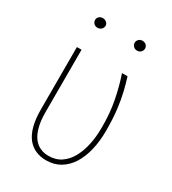

<svg xmlns="http://www.w3.org/2000/svg" viewBox="-176 -804 816 909"><g transform="rotate(30 232.0 -349.5)"><path d="M78.1 -528.3H103.5V-187Q103.5 -140.6 112.1 -107.9Q120.6 -75.2 136 -54.4Q151.4 -33.7 172.4 -24.2Q193.4 -14.6 218.3 -14.6Q258.8 -14.6 287.6 -34.7Q316.4 -54.7 334.7 -88.6Q353 -122.6 361.8 -165.3Q370.6 -208 370.6 -253.4Q371.6 -333.5 357.9 -402.6Q344.2 -471.7 324.7 -528.3H355Q365.2 -495.1 374.5 -457.3Q383.8 -419.4 389.9 -370.1Q396 -320.8 396 -253.9Q396 -196.8 384.5 -148.7Q373 -100.6 350.6 -65.2Q328.1 -29.8 295.2 -10.3Q262.2 9.3 218.8 9.3Q187.5 9.3 161.6 -2Q135.7 -13.2 116.9 -36.6Q98.1 -60.1 88.1 -97.7Q78.1 -135.3 78.1 -188ZM88.4 -683.1Q88.4 -693.4 96.2 -700.9Q104 -708.5 116.7 -708.5Q128.4 -708.5 137 -700.9Q145.5 -693.4 145.5 -683.1Q145.5 -671.9 137 -663.8Q128.4 -655.8 116.7 -655.8Q104 -655.8 96.2 -663.8Q88.4 -671.9 88.4 -683.1ZM304.7 -683.1Q304.7 -693.8 312.7 -701.7Q320.8 -709.5 332.5 -709.5Q345.2 -709.5 353.3 -701.7Q361.3 -693.8 361.3 -683.1Q361.3 -671.9 353.3 -663.8Q345.2 -655.8 332.5 -655.8Q320.8 -655.8 312.7 -663.8Q304.7 -671.9 304.7 -683.1Z"/></g></svg>

Font: Roboto Condensed Thin
Style: Regular
Weight: 250
Width: 3
Designer: Christian Robertson
Foundry: Google
Version: Version 3.009; 2024